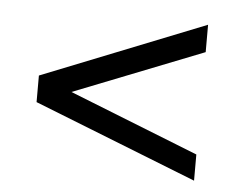

<svg xmlns="http://www.w3.org/2000/svg" viewBox="-38 -598 613 482"><g transform="rotate(5 268.5 -357.5)"><path d="M467 -227 141 -356 468 -485V-554L56 -390V-323L467 -161Z"/></g></svg>

Font: 18Franklin Light
Style: Regular
Weight: 300
Designer: Pablo Impallari, Rodrigo Fuenzalida (Modified by Dan O. Williams)
Version: Version 0.025;PS 000.025;hotconv 1.0.88;makeotf.lib2.5.64775